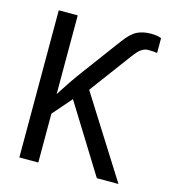

<svg xmlns="http://www.w3.org/2000/svg" viewBox="-107 -810 815 900"><g transform="rotate(15 300.0 -360.0)"><path d="M69 -714H161V-332Q211 -410 235 -442L387 -647Q420 -692 448.5 -706Q477 -720 515 -720Q547 -720 566 -712V-640Q553 -643 522 -643Q506 -643 490.5 -633Q475 -623 453 -593L303 -391L550 0H445L241 -329L161 -237V0H69Z"/></g></svg>

Font: Noto Sans Mono UI
Style: Regular
Weight: 400
Monospace: yes
Designer: Monotype Design team
Foundry: Monotype Imaging Inc.
Version: Version 1.000